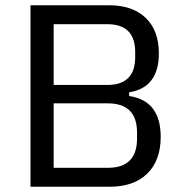

<svg xmlns="http://www.w3.org/2000/svg" viewBox="-20 -710 690 730"><path d="M96 -690H395Q484 -690 534 -642Q584 -594 584 -507Q584 -377 471 -359V-345Q591 -327 591 -190Q591 -100 540 -50Q489 0 397 0H96ZM390 -72Q501 -72 501 -183V-206Q501 -317 390 -317H184V-72ZM388 -387Q494 -387 494 -493V-512Q494 -618 388 -618H184V-387Z"/></svg>

Font: Mozilla Text BETA
Style: Regular
Weight: 400
Designer: Studio DRAMA
Foundry: Studio DRAMA
Version: Version 0.100